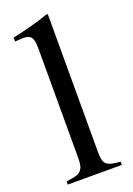

<svg xmlns="http://www.w3.org/2000/svg" viewBox="-147 -818 604 874"><g transform="rotate(-20 155.5 -381.0)"><path d="M20.5 -712.9Q49.8 -719.7 72.8 -725.1Q95.7 -730.5 116.7 -736.3Q137.7 -742.2 157.2 -748Q176.8 -753.9 198.2 -761.7L203.1 -758.8V-93.8Q203.1 -70.3 206.1 -56.2Q209 -42 217.8 -33.7Q226.6 -25.4 242.7 -21.5Q258.8 -17.6 285.2 -15.6V0H23.4V-15.6Q49.8 -18.6 66.4 -22.9Q83 -27.3 92.8 -36.6Q102.5 -45.9 106 -60.5Q109.4 -75.2 109.4 -97.7V-628.9Q109.4 -668 99.1 -682.1Q88.9 -696.3 62.5 -696.3Q54.7 -696.3 45.4 -695.8Q36.1 -695.3 27.3 -694.3H20.5Z"/></g></svg>

Font: Jomolhari
Style: Regular
Weight: 400
Designer: Christopher J. Fynn
Foundry: Christopher  J.  Fynn (Karma Drubgy¸ Tenzin).
Version: Version alpha 0.003c 2006